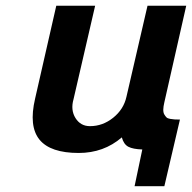

<svg xmlns="http://www.w3.org/2000/svg" viewBox="-20 -520 668 668"><path d="M627.9 -500 551.8 -164.1Q548.3 -149.4 548.1 -138.9Q547.9 -128.4 551.5 -122.1Q555.2 -115.7 559.1 -111.8Q563 -107.9 572 -106.4Q581.1 -105 587.4 -104.5Q593.8 -104 606 -104L551.8 127.9H448.2L475.1 0Q442.9 -1 426.8 -9.3Q410.6 -17.6 403.8 -42Q340.8 12.2 253.9 12.2Q155.3 12.2 117.4 -34.2Q79.6 -80.6 102.1 -176.8L175.8 -500H311L235.8 -174.8Q225.1 -137.2 242.7 -109.1Q260.3 -81.1 293 -81.1Q337.4 -81.1 373.8 -110.4Q410.2 -139.6 419.9 -183.1L493.2 -500Z"/></svg>

Font: Perun
Style: Bold Italic
Weight: 700
Italic angle: -12°
Foundry: Copyright (c) Stefan Peev, Context Ltd, 2016
Version: Version 001.000